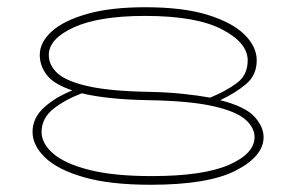

<svg xmlns="http://www.w3.org/2000/svg" viewBox="-20 -501 820 531"><path d="M397 10Q284 10 211.5 -11Q139 -32 104.5 -65.5Q70 -99 70 -136Q70 -174 100.5 -202.5Q131 -231 180 -251Q129 -268 109.5 -293.5Q90 -319 90 -349Q90 -384 123 -414Q156 -444 221 -462.5Q286 -481 382 -481Q486 -481 554 -460Q622 -439 656 -405.5Q690 -372 690 -334Q690 -293 660 -268Q630 -243 589 -224Q659 -206 684 -178Q709 -150 709 -122Q709 -69 632.5 -29.5Q556 10 397 10ZM390 -247Q443 -246 485.5 -241.5Q528 -237 561 -231Q603 -248 634 -270.5Q665 -293 665 -334Q665 -383 593.5 -420Q522 -457 381 -457Q254 -457 184.5 -425.5Q115 -394 115 -349Q115 -320 139.5 -298Q164 -276 224 -262.5Q284 -249 390 -247ZM95 -136Q95 -104 127.5 -76Q160 -48 227.5 -31Q295 -14 399 -14Q542 -14 613 -45Q684 -76 684 -122Q684 -148 658.5 -170.5Q633 -193 569 -207.5Q505 -222 389 -224Q330 -225 284.5 -230Q239 -235 206 -243Q157 -224 126 -198.5Q95 -173 95 -136Z"/></svg>

Font: Padyakke Expanded One
Style: Regular
Weight: 400
Designer: James Puckett
Foundry: Dunwich Type Founders
Version: Version 1.500; ttfautohint (v1.8.4.7-5d5b)